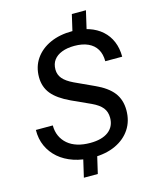

<svg xmlns="http://www.w3.org/2000/svg" viewBox="-135 -920 898 1118"><g transform="rotate(-15 313.5 -360.5)"><path d="M377 -696 408 -830H493L462 -696ZM343 -20 313 109H229L259 -20ZM311 9Q248 9 196 -8.5Q144 -26 107 -58Q70 -90 50 -134Q30 -178 31 -232H133Q133 -196 146 -167.5Q159 -139 183 -118.5Q207 -98 241 -87.5Q275 -77 318 -77Q389 -77 428 -106.5Q467 -136 467 -189Q467 -225 447.5 -249.5Q428 -274 385 -294L271 -346Q196 -381 162 -423Q128 -465 128 -524Q128 -587 160.5 -634Q193 -681 250.5 -707Q308 -733 384 -733Q440 -733 484.5 -718Q529 -703 561 -674.5Q593 -646 610 -605.5Q627 -565 627 -514H525Q525 -557 507.5 -586.5Q490 -616 456 -631.5Q422 -647 374 -647Q330 -647 298 -634.5Q266 -622 249 -599Q232 -576 232 -542Q232 -511 251.5 -487.5Q271 -464 315 -443L430 -390Q503 -357 536.5 -313.5Q570 -270 570 -207Q570 -142 538 -93.5Q506 -45 448 -18Q390 9 311 9Z"/></g></svg>

Font: Instrument Sans Medium
Style: Italic
Weight: 500
Italic angle: -13°
Designer: Rodrigo Fuenzalida
Foundry: fragTYPE
Version: Version 1.000;gftools[0.9.28]